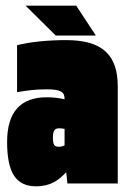

<svg xmlns="http://www.w3.org/2000/svg" viewBox="-20 -645 446 675"><path d="M70 -625 176 -520H317L248 -625ZM5 -146C5 -38 36 10 107 10C158 10 187 -12 211 -38H213L217 0H394V-341C394 -452 340 -504 212 -504C151 -504 86 -498 40 -486V-321C72 -326 99 -331 144 -331C197 -331 207 -320 207 -297V-296C190 -300 168 -303 144 -303C54 -303 5 -253 5 -146ZM166 -162C166 -185 172 -194 188 -194C194 -194 200 -193 207 -192V-134C201 -131 194 -129 187 -129C169 -129 166 -139 166 -162Z"/></svg>

Font: Blinker Headline
Style: Regular
Weight: 900
Width: 4
Designer: Juergen Huber
Foundry: supertype
Version: Version 1.015;PS 1.15;hotconv 1.0.88;makeotf.lib2.5.647800